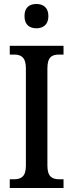

<svg xmlns="http://www.w3.org/2000/svg" viewBox="-20 -944 367 964"><path d="M163 -802C195 -802 223 -819 223 -863C223 -908 195 -924 163 -924C129 -924 103 -908 103 -863C103 -819 129 -802 163 -802ZM29 0H299V-44H277C243 -44 218 -56 218 -112V-601C218 -659 242 -670 277 -670H299V-714H29V-670H51C83 -670 110 -659 110 -601V-111C110 -55 83 -44 51 -44H29Z"/></svg>

Font: Noto Serif Myanmar Condensed Medium
Style: Regular
Weight: 500
Width: 3
Designer: Ben Mitchell and the Monotype Design Team
Foundry: Monotype Imaging Inc.
Version: Version 2.106